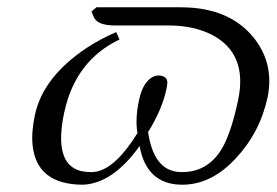

<svg xmlns="http://www.w3.org/2000/svg" viewBox="-20 -489 751 521"><path d="M626 -216.8Q653.3 -344.7 553.2 -395.5Q504.9 -419.4 439.5 -419.9H292.5Q251 -419.9 238.3 -436.5Q232.4 -445.3 228.5 -458L241.7 -469.2H470.7Q602.1 -469.2 668.9 -386.2Q724.6 -315.9 706.1 -225.1Q685.5 -128.9 618.2 -57.6Q552.7 12.2 474.6 12.2Q391.1 12.2 365.2 -66.4Q361.3 -79.1 358.9 -92.8Q286.1 8.8 205.6 12.2Q79.6 12.2 68.4 -95.2Q64.9 -131.3 74.7 -176.8Q96.7 -280.3 215.8 -359.4Q253.9 -384.3 295.4 -401.9L304.2 -381.8Q185.1 -324.7 154.8 -186Q154.3 -184.6 154.3 -184.1Q124.5 -43.5 199.7 -24.9Q213.4 -22 228.5 -22Q280.3 -22 337.4 -104Q345.2 -115.7 353 -127.9Q346.2 -166.5 357.4 -217.8Q367.7 -266.6 395.5 -280.8Q402.3 -283.7 408.2 -284.2Q433.1 -284.2 434.1 -265.6Q434.1 -258.3 431.6 -247.1Q420.4 -194.8 386.2 -137.7Q383.8 -133.8 381.8 -130.9Q396.5 -30.8 460.4 -22.9Q467.3 -22 473.6 -22Q548.8 -22 586.9 -94.2Q609.4 -138.2 626 -216.8Z"/></svg>

Font: Linux Biolinum Slanted O
Style: Slanted
Weight: 400
Designer: Philipp H. Poll
Foundry: Philipp H. Poll
Version: Version 1.0.4